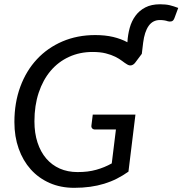

<svg xmlns="http://www.w3.org/2000/svg" viewBox="-20 -892 874 920"><path d="M659.5 -634 628 -592Q620.5 -582 610.2 -579.2Q600 -576.5 589 -583.5Q578 -590 564.8 -600.2Q551.5 -610.5 532.5 -620Q513.5 -629.5 487.2 -636.2Q461 -643 423.5 -643Q362 -643 310.8 -619.5Q259.5 -596 222.8 -552.8Q186 -509.5 165.5 -448Q145 -386.5 145 -310.5Q145 -254 159.8 -209Q174.5 -164 201.5 -132.5Q228.5 -101 266.5 -84.2Q304.5 -67.5 351.5 -67.5Q377.5 -67.5 399.5 -70.2Q421.5 -73 441.2 -78.5Q461 -84 479.2 -91.5Q497.5 -99 515.5 -109L535.5 -271.5H436Q426.5 -271.5 421.8 -276.8Q417 -282 418 -290L424.5 -343H629L595.5 -69.5Q568.5 -50.5 540 -36Q511.5 -21.5 479.8 -11.8Q448 -2 412.2 3Q376.5 8 335.5 8Q270.5 8 217.8 -15.2Q165 -38.5 127.5 -80.2Q90 -122 69.5 -179.8Q49 -237.5 49 -307Q49 -399.5 77.2 -476.2Q105.5 -553 156.8 -608Q208 -663 279.2 -693.5Q350.5 -724 436.5 -724Q484 -724 522 -715Q560 -706 590.5 -689.5V-690Q592.5 -725.5 601.5 -758.2Q610.5 -791 629 -816.2Q647.5 -841.5 676.5 -856.5Q705.5 -871.5 747 -871.5Q774.5 -871.5 794 -866.8Q813.5 -862 834 -854L816 -805.5Q811 -792 802.2 -789.8Q793.5 -787.5 784.5 -790Q776.5 -793 766.5 -794.5Q756.5 -796 746.5 -796Q712 -796 692.2 -767.8Q672.5 -739.5 666 -688Z"/></svg>

Font: Lato 2
Style: Italic
Weight: 400
Italic angle: -7°
Designer: Lukasz Dziedzic with Adam Twardoch and Botio Nikoltchev
Foundry: tyPoland Lukasz Dziedzic
Version: Version 2.015; 2015-08-06; http://www.latofonts.com/